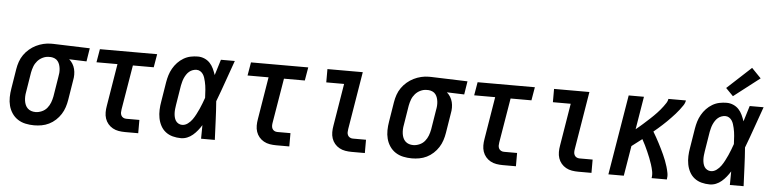

<svg xmlns="http://www.w3.org/2000/svg" viewBox="-47 -1020 5093 1266"><g transform="rotate(5 2500.0 -387.0)"><path d="M203 8Q174 8 146 2Q118 -4 95 -19Q72 -34 56.5 -57Q41 -80 34 -107Q27 -134 27.5 -163Q28 -192 33 -221L54 -351Q58 -376 66.5 -400.5Q75 -425 90 -446.5Q105 -468 125.5 -485.5Q146 -503 169.5 -514.5Q193 -526 218 -532Q243 -538 267 -538Q271 -538 275 -538Q279 -538 283 -538L525 -530L511 -442L396 -446Q410 -434 419.5 -418.5Q429 -403 433.5 -385Q438 -367 438 -347.5Q438 -328 434 -309L413 -179Q409 -154 401 -129.5Q393 -105 379 -83Q365 -61 345 -42.5Q325 -24 301.5 -12.5Q278 -1 253 3.5Q228 8 203 8ZM205 -80Q225 -80 246 -89Q267 -98 281 -115Q295 -132 302.5 -152Q310 -172 314 -193L335 -323Q338 -337 339 -351Q340 -365 338.5 -378.5Q337 -392 333 -404.5Q329 -417 321 -427.5Q313 -438 300.5 -443.5Q288 -449 275 -450H268Q267 -450 265 -450Q263 -450 261 -450Q241 -450 221 -440.5Q201 -431 186.5 -414.5Q172 -398 164.5 -378Q157 -358 153 -337L132 -207Q129 -192 128.5 -177Q128 -162 130 -148Q132 -134 137.5 -121Q143 -108 153 -98.5Q163 -89 176.5 -84.5Q190 -80 205 -80Z M805 0Q783 0 762 -3.5Q741 -7 723 -17Q705 -27 692 -42.5Q679 -58 672.5 -77.5Q666 -97 666 -118.5Q666 -140 670 -162L716 -442H577L592 -530H971L956 -442H818L769 -148Q767 -137 767 -126.5Q767 -116 771.5 -107Q776 -98 785 -93Q794 -88 805 -88H892V0Z M1175 8Q1147 8 1120.5 1Q1094 -6 1073.5 -22Q1053 -38 1040.5 -61.5Q1028 -85 1023 -111.5Q1018 -138 1019 -166Q1020 -194 1025 -221L1046 -351Q1050 -375 1057 -398Q1064 -421 1076.5 -443Q1089 -465 1106.5 -483.5Q1124 -502 1146 -515Q1168 -528 1192 -533Q1216 -538 1240 -538Q1263 -538 1284 -529Q1305 -520 1320 -504Q1335 -488 1344.5 -467.5Q1354 -447 1361 -426Q1369 -452 1377 -478Q1385 -504 1393 -530H1485Q1460 -461 1436 -392Q1412 -323 1386 -255Q1391 -191 1393.5 -127.5Q1396 -64 1399 0H1308Q1308 -23 1308.5 -45.5Q1309 -68 1309 -90Q1298 -72 1284 -54.5Q1270 -37 1253 -22.5Q1236 -8 1216 0Q1196 8 1175 8ZM1175 -80Q1195 -80 1212.5 -93Q1230 -106 1242 -123Q1254 -140 1263.5 -158.5Q1273 -177 1281.5 -195.5Q1290 -214 1297 -233Q1304 -252 1311 -271Q1310 -285 1309.5 -298Q1309 -311 1308 -324.5Q1307 -338 1305 -351Q1303 -364 1300 -377Q1297 -390 1293 -402.5Q1289 -415 1282 -425.5Q1275 -436 1264 -443Q1253 -450 1239 -450Q1227 -450 1214 -445.5Q1201 -441 1190.5 -432Q1180 -423 1172.5 -411.5Q1165 -400 1159.5 -387.5Q1154 -375 1151 -362.5Q1148 -350 1145 -337L1124 -207Q1122 -194 1120.5 -180.5Q1119 -167 1119.5 -153.5Q1120 -140 1123 -127Q1126 -114 1132.5 -103.5Q1139 -93 1150.5 -86.5Q1162 -80 1175 -80Z M1805 0Q1783 0 1762 -3.5Q1741 -7 1723 -17Q1705 -27 1692 -42.5Q1679 -58 1672.5 -77.5Q1666 -97 1666 -118.5Q1666 -140 1670 -162L1716 -442H1577L1592 -530H1971L1956 -442H1818L1769 -148Q1767 -137 1767 -126.5Q1767 -116 1771.5 -107Q1776 -98 1785 -93Q1794 -88 1805 -88H1892V0Z M2305 0Q2283 0 2262 -3.5Q2241 -7 2223 -17Q2205 -27 2192 -42.5Q2179 -58 2172.5 -77.5Q2166 -97 2166 -118.5Q2166 -140 2170 -162L2216 -442H2098V-530H2332L2269 -148Q2267 -137 2267 -126.5Q2267 -116 2271.5 -107Q2276 -98 2285 -93Q2294 -88 2305 -88H2392V0Z M2703 8Q2674 8 2646 2Q2618 -4 2595 -19Q2572 -34 2556.5 -57Q2541 -80 2534 -107Q2527 -134 2527.5 -163Q2528 -192 2533 -221L2554 -351Q2558 -376 2566.5 -400.5Q2575 -425 2590 -446.5Q2605 -468 2625.5 -485.5Q2646 -503 2669.5 -514.5Q2693 -526 2718 -532Q2743 -538 2767 -538Q2771 -538 2775 -538Q2779 -538 2783 -538L3025 -530L3011 -442L2896 -446Q2910 -434 2919.5 -418.5Q2929 -403 2933.5 -385Q2938 -367 2938 -347.5Q2938 -328 2934 -309L2913 -179Q2909 -154 2901 -129.5Q2893 -105 2879 -83Q2865 -61 2845 -42.5Q2825 -24 2801.5 -12.5Q2778 -1 2753 3.5Q2728 8 2703 8ZM2705 -80Q2725 -80 2746 -89Q2767 -98 2781 -115Q2795 -132 2802.5 -152Q2810 -172 2814 -193L2835 -323Q2838 -337 2839 -351Q2840 -365 2838.5 -378.5Q2837 -392 2833 -404.5Q2829 -417 2821 -427.5Q2813 -438 2800.5 -443.5Q2788 -449 2775 -450H2768Q2767 -450 2765 -450Q2763 -450 2761 -450Q2741 -450 2721 -440.5Q2701 -431 2686.5 -414.5Q2672 -398 2664.5 -378Q2657 -358 2653 -337L2632 -207Q2629 -192 2628.5 -177Q2628 -162 2630 -148Q2632 -134 2637.5 -121Q2643 -108 2653 -98.5Q2663 -89 2676.5 -84.5Q2690 -80 2705 -80Z M3305 0Q3283 0 3262 -3.5Q3241 -7 3223 -17Q3205 -27 3192 -42.5Q3179 -58 3172.5 -77.5Q3166 -97 3166 -118.5Q3166 -140 3170 -162L3216 -442H3077L3092 -530H3471L3456 -442H3318L3269 -148Q3267 -137 3267 -126.5Q3267 -116 3271.5 -107Q3276 -98 3285 -93Q3294 -88 3305 -88H3392V0Z M3805 0Q3783 0 3762 -3.5Q3741 -7 3723 -17Q3705 -27 3692 -42.5Q3679 -58 3672.5 -77.5Q3666 -97 3666 -118.5Q3666 -140 3670 -162L3716 -442H3598V-530H3832L3769 -148Q3767 -137 3767 -126.5Q3767 -116 3771.5 -107Q3776 -98 3785 -93Q3794 -88 3805 -88H3892V0Z M4004 0 4092 -530H4193L4157 -312Q4169 -322 4180.5 -331.5Q4192 -341 4203 -351Q4214 -361 4225 -371Q4236 -381 4247 -391Q4258 -401 4268.5 -411.5Q4279 -422 4289.5 -433Q4300 -444 4309.5 -455.5Q4319 -467 4328 -479Q4337 -491 4345 -503.5Q4353 -516 4355 -530H4471Q4468 -512 4457.5 -496.5Q4447 -481 4435.5 -466Q4424 -451 4411.5 -437Q4399 -423 4386 -409.5Q4373 -396 4359.5 -382.5Q4346 -369 4332 -356.5Q4318 -344 4304 -331.5Q4290 -319 4275 -307Q4286 -289 4296 -271Q4306 -253 4315.5 -235Q4325 -217 4334 -198.5Q4343 -180 4351.5 -161.5Q4360 -143 4367.5 -123.5Q4375 -104 4381 -84Q4387 -64 4391 -43Q4395 -22 4391 0H4290Q4294 -23 4289.5 -45.5Q4285 -68 4278 -89.5Q4271 -111 4263 -131.5Q4255 -152 4246 -172Q4237 -192 4227.5 -212Q4218 -232 4207 -251Q4190 -238 4173 -225Q4156 -212 4139 -199L4106 0Z M4675 8Q4647 8 4620.5 1Q4594 -6 4573.5 -22Q4553 -38 4540.5 -61.5Q4528 -85 4523 -111.5Q4518 -138 4519 -166Q4520 -194 4525 -221L4546 -351Q4550 -375 4557 -398Q4564 -421 4576.5 -443Q4589 -465 4606.5 -483.5Q4624 -502 4646 -515Q4668 -528 4692 -533Q4716 -538 4740 -538Q4763 -538 4784 -529Q4805 -520 4820 -504Q4835 -488 4844.5 -467.5Q4854 -447 4861 -426Q4869 -452 4877 -478Q4885 -504 4893 -530H4985Q4960 -461 4936 -392Q4912 -323 4886 -255Q4891 -191 4893.5 -127.5Q4896 -64 4899 0H4808Q4808 -23 4808.5 -45.5Q4809 -68 4809 -90Q4798 -72 4784 -54.5Q4770 -37 4753 -22.5Q4736 -8 4716 0Q4696 8 4675 8ZM4675 -80Q4695 -80 4712.5 -93Q4730 -106 4742 -123Q4754 -140 4763.5 -158.5Q4773 -177 4781.5 -195.5Q4790 -214 4797 -233Q4804 -252 4811 -271Q4810 -285 4809.5 -298Q4809 -311 4808 -324.5Q4807 -338 4805 -351Q4803 -364 4800 -377Q4797 -390 4793 -402.5Q4789 -415 4782 -425.5Q4775 -436 4764 -443Q4753 -450 4739 -450Q4727 -450 4714 -445.5Q4701 -441 4690.5 -432Q4680 -423 4672.5 -411.5Q4665 -400 4659.5 -387.5Q4654 -375 4651 -362.5Q4648 -350 4645 -337L4624 -207Q4622 -194 4620.5 -180.5Q4619 -167 4619.5 -153.5Q4620 -140 4623 -127Q4626 -114 4632.5 -103.5Q4639 -93 4650.5 -86.5Q4662 -80 4675 -80ZM4777 -585 4728 -635 4887 -782 4949 -718Z"/></g></svg>

Font: Iosevka Curly Semibold Oblique
Style: Regular
Weight: 600
Italic angle: -9°
Monospace: yes
Designer: Belleve Invis
Foundry: Belleve Invis
Version: Version 11.1.0; ttfautohint (v1.8.3)